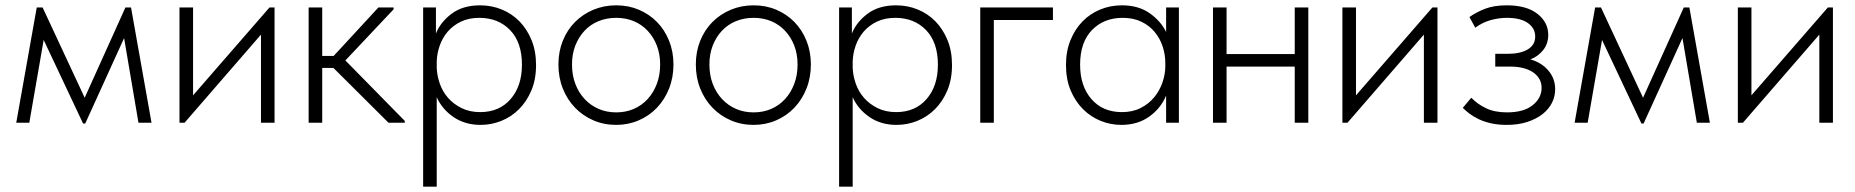

<svg xmlns="http://www.w3.org/2000/svg" viewBox="-20 -461 6967 721"><path d="M118 -433H140L298 -94L451 -433H472L549 0H500L446 -318L300 3H292L144 -311L90 0H41Z M654 -433H705V-103L992 -433H1011V0H960V-331L673 0H654Z M1139 -433H1190V-251H1233L1401 -433H1458V-426L1277 -234L1500 -7V0H1439L1232 -206H1190V0H1139Z M1569 240V-433H1617V-335Q1634 -378 1676 -409.5Q1718 -441 1783 -441Q1826 -441 1864 -425.5Q1902 -410 1930.5 -381Q1959 -352 1976 -310.5Q1993 -269 1993 -217Q1993 -163 1975.5 -121.5Q1958 -80 1929 -51Q1900 -22 1862.5 -7Q1825 8 1785 8Q1726 8 1683 -21.5Q1640 -51 1620 -96V240ZM1780 -394Q1741 -394 1711.5 -380Q1682 -366 1662 -343Q1642 -320 1631.5 -290.5Q1621 -261 1620 -230V-207Q1621 -177 1631.5 -147Q1642 -117 1662.5 -93.5Q1683 -70 1713.5 -55Q1744 -40 1783 -40Q1855 -40 1897.5 -89Q1940 -138 1940 -218Q1940 -302 1895.5 -348Q1851 -394 1780 -394Z M2294 8Q2248 8 2208.5 -9Q2169 -26 2139.5 -56.5Q2110 -87 2093.5 -128.5Q2077 -170 2077 -219Q2077 -267 2093.5 -308Q2110 -349 2139.5 -378.5Q2169 -408 2208.5 -424.5Q2248 -441 2294 -441Q2340 -441 2379 -424.5Q2418 -408 2447 -378.5Q2476 -349 2492.5 -308Q2509 -267 2509 -219Q2509 -170 2492.5 -128.5Q2476 -87 2447 -56.5Q2418 -26 2378.5 -9Q2339 8 2294 8ZM2294 -39Q2330 -39 2360 -52Q2390 -65 2412 -89Q2434 -113 2446.5 -146Q2459 -179 2459 -219Q2459 -258 2446.5 -290Q2434 -322 2412 -345.5Q2390 -369 2360 -381.5Q2330 -394 2294 -394Q2258 -394 2227.5 -381.5Q2197 -369 2175 -345.5Q2153 -322 2140.5 -290Q2128 -258 2128 -219Q2128 -179 2140.5 -146Q2153 -113 2175.5 -89Q2198 -65 2228 -52Q2258 -39 2294 -39Z M2810 8Q2764 8 2724.5 -9Q2685 -26 2655.5 -56.5Q2626 -87 2609.5 -128.5Q2593 -170 2593 -219Q2593 -267 2609.5 -308Q2626 -349 2655.5 -378.5Q2685 -408 2724.5 -424.5Q2764 -441 2810 -441Q2856 -441 2895 -424.5Q2934 -408 2963 -378.5Q2992 -349 3008.5 -308Q3025 -267 3025 -219Q3025 -170 3008.5 -128.5Q2992 -87 2963 -56.5Q2934 -26 2894.5 -9Q2855 8 2810 8ZM2810 -39Q2846 -39 2876 -52Q2906 -65 2928 -89Q2950 -113 2962.5 -146Q2975 -179 2975 -219Q2975 -258 2962.5 -290Q2950 -322 2928 -345.5Q2906 -369 2876 -381.5Q2846 -394 2810 -394Q2774 -394 2743.5 -381.5Q2713 -369 2691 -345.5Q2669 -322 2656.5 -290Q2644 -258 2644 -219Q2644 -179 2656.5 -146Q2669 -113 2691.5 -89Q2714 -65 2744 -52Q2774 -39 2810 -39Z M3131 240V-433H3179V-335Q3196 -378 3238 -409.5Q3280 -441 3345 -441Q3388 -441 3426 -425.5Q3464 -410 3492.5 -381Q3521 -352 3538 -310.5Q3555 -269 3555 -217Q3555 -163 3537.5 -121.5Q3520 -80 3491 -51Q3462 -22 3424.5 -7Q3387 8 3347 8Q3288 8 3245 -21.5Q3202 -51 3182 -96V240ZM3342 -394Q3303 -394 3273.5 -380Q3244 -366 3224 -343Q3204 -320 3193.5 -290.5Q3183 -261 3182 -230V-207Q3183 -177 3193.5 -147Q3204 -117 3224.5 -93.5Q3245 -70 3275.5 -55Q3306 -40 3345 -40Q3417 -40 3459.5 -89Q3502 -138 3502 -218Q3502 -302 3457.5 -348Q3413 -394 3342 -394Z M3661 -433H3934V-386H3712V0H3661Z M4191 8Q4151 8 4113.5 -7Q4076 -22 4047 -51Q4018 -80 4000.5 -121.5Q3983 -163 3983 -217Q3983 -269 4000 -310.5Q4017 -352 4045.5 -381Q4074 -410 4112 -425.5Q4150 -441 4193 -441Q4255 -441 4297 -411.5Q4339 -382 4359 -341V-433H4407V0H4359V-102Q4339 -54 4295.5 -23Q4252 8 4191 8ZM4193 -40Q4233 -40 4263.5 -55.5Q4294 -71 4314.5 -96Q4335 -121 4345.5 -152Q4356 -183 4356 -213V-224Q4356 -256 4346 -286.5Q4336 -317 4316 -341Q4296 -365 4266 -379.5Q4236 -394 4196 -394Q4125 -394 4080.5 -348Q4036 -302 4036 -218Q4036 -138 4078.5 -89Q4121 -40 4193 -40Z M4842 -211H4586V0H4535V-433H4586V-258H4842V-433H4893V0H4842Z M5021 -433H5072V-103L5359 -433H5378V0H5327V-331L5040 0H5021Z M5638 8Q5605 8 5579 2Q5553 -4 5533 -13.5Q5513 -23 5498.5 -34Q5484 -45 5473 -56L5505 -94Q5528 -70 5560.5 -54.5Q5593 -39 5639 -39Q5702 -39 5735.5 -66Q5769 -93 5769 -131Q5769 -167 5737.5 -189Q5706 -211 5650 -211H5595V-259H5644Q5689 -259 5717 -275.5Q5745 -292 5745 -324Q5745 -355 5717.5 -374.5Q5690 -394 5638 -394Q5609 -394 5578 -385.5Q5547 -377 5520 -357L5498 -397Q5525 -416 5558 -428.5Q5591 -441 5638 -441Q5713 -441 5753.5 -409Q5794 -377 5794 -330Q5794 -297 5775 -273Q5756 -249 5727 -238Q5769 -226 5794.5 -196Q5820 -166 5820 -126Q5820 -99 5808 -75Q5796 -51 5772.5 -32.5Q5749 -14 5715 -3Q5681 8 5638 8Z M5970 -433H5992L6150 -94L6303 -433H6324L6401 0H6352L6298 -318L6152 3H6144L5996 -311L5942 0H5893Z M6506 -433H6557V-103L6844 -433H6863V0H6812V-331L6525 0H6506Z"/></svg>

Font: Tilda Sans Light
Style: Regular
Weight: 300
Designer: ParaType Ltd
Foundry: ParaType Ltd
Version: Version 1.009